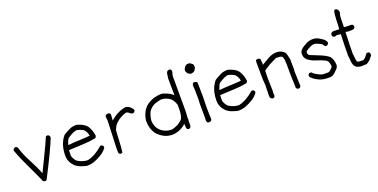

<svg xmlns="http://www.w3.org/2000/svg" viewBox="-20 -1412 4194 2130"><g transform="rotate(-20 2077.0 -347.0)"><path d="M254 -4 232 -15Q188 -115 132.5 -229.5Q77 -344 41 -447Q51 -465 64 -472H80Q94 -467 99 -452Q124 -367 174.5 -273.5Q225 -180 256 -97Q294 -178 345 -281Q396 -384 431 -468Q443 -474 456 -474Q473 -465 476 -454V-435Q422 -299 273 -11Z M639 -294Q701 -300 765 -302Q829 -304 891 -310Q883 -358 852 -389Q799 -417 772 -417Q743 -417 664 -367Q646 -342 631 -294ZM759 -6Q733 -6 677 -27Q643 -40 614 -66Q560 -122 560 -193Q560 -331 633 -415Q670 -438 709 -457Q743 -474 792 -474Q875 -453 911 -408Q947 -351 954 -284L941 -263Q864 -248 782.5 -245.5Q701 -243 620 -238L618 -170Q631 -130 658 -101Q720 -62 780 -62Q872 -83 962 -164H977Q993 -159 997 -145V-129Q971 -92 933 -68Q836 -6 759 -6Z M1150 -4H1142Q1141 -5 1138.5 -6Q1136 -7 1130.5 -12Q1125 -17 1124 -23L1122 -69L1135 -396L1130 -446Q1130 -472 1169 -472Q1178 -472 1185 -465Q1192 -458 1193 -452Q1193 -416 1188 -381Q1281 -460 1373 -472Q1402 -467 1419.5 -452.5Q1437 -438 1453 -416V-399Q1446 -385 1433 -380H1416Q1399 -389 1388 -399.5Q1377 -410 1359 -413Q1270 -390 1210 -318L1187 -272Q1182 -221 1179.5 -151Q1177 -81 1168 -10Q1159 -6 1150 -4Z M1771 -62Q1803 -68 1831 -82L1850 -90Q1890 -116 1908 -141Q1922 -179 1924 -215.5Q1926 -252 1926 -294Q1914 -344 1877 -381Q1825 -417 1771 -417Q1736 -411 1702 -399.5Q1668 -388 1641 -361Q1617 -338 1607 -307Q1591 -259 1591 -237Q1591 -155 1647 -106Q1699 -62 1771 -62ZM1951 -4Q1940 -4 1933 -11Q1926 -18 1925.5 -24.5Q1925 -31 1922 -74L1916 -69Q1843 -6 1750 -6Q1657 -10 1585 -88Q1535 -152 1535 -253Q1550 -359 1617 -415Q1695 -474 1799 -474Q1814 -474 1873 -449Q1904 -435 1928 -409Q1928 -511 1926 -613Q1931 -634 1932.5 -655.5Q1934 -677 1949 -692Q1959 -697 1975 -697Q1988 -695 1994 -678V-657Q1986 -643 1983 -613L1984 -201L1979 -122L1981 -105Q1978 -93 1978 -76L1979 -50Q1979 -9 1957 -5Z M2180 -572 2152 -585Q2145 -595 2138 -605Q2131 -615 2131 -626Q2132 -642 2139 -654.5Q2146 -667 2157 -676.5Q2168 -686 2179.5 -687Q2191 -688 2204 -688Q2216 -679 2227.5 -673Q2239 -667 2245 -653L2247 -622L2229 -590Q2211 -572 2180 -572ZM2185 3Q2173 3 2167 -4L2159 -24L2161 -54Q2161 -168 2160 -229L2163 -278Q2163 -402 2158 -444L2167 -467L2180 -472Q2199 -471 2215 -460Q2218 -455 2218 -419Q2218 -330 2220 -278L2217 -170Q2218 -62 2220 -52V-18Q2219 -11 2213 -5.5Q2207 0 2200 1.5Q2193 3 2185 3Z M2424 -294Q2486 -300 2550 -302Q2614 -304 2676 -310Q2668 -358 2637 -389Q2584 -417 2557 -417Q2528 -417 2449 -367Q2431 -342 2416 -294ZM2544 -6Q2518 -6 2462 -27Q2428 -40 2399 -66Q2345 -122 2345 -193Q2345 -331 2418 -415Q2455 -438 2494 -457Q2528 -474 2577 -474Q2660 -453 2696 -408Q2732 -351 2739 -284L2726 -263Q2649 -248 2567.5 -245.5Q2486 -243 2405 -238L2403 -170Q2416 -130 2443 -101Q2505 -62 2565 -62Q2657 -83 2747 -164H2762Q2778 -159 2782 -145V-129Q2756 -92 2718 -68Q2621 -6 2544 -6Z M2950 -4H2935L2916 -19Q2911 -34 2911 -51Q2911 -111 2914 -170L2909 -238L2907 -434Q2907 -455 2909 -463Q2911 -471 2938 -474L2961 -464Q2963 -450 2963.5 -440.5Q2964 -431 2965.5 -425.5Q2967 -420 2967 -411L2965 -391Q3016 -423 3067 -450Q3108 -471 3154 -471Q3212 -471 3249 -429Q3263 -394 3268 -357L3271 -353Q3271 -255 3273 -224Q3270 -217 3270 -210L3276 -28Q3269 -13 3256 -9H3240Q3225 -15 3221 -28Q3215 -170 3215 -312L3214 -338Q3214 -371 3200 -400Q3185 -411 3166 -412Q3147 -413 3127 -413L3044 -372Q3004 -350 2967 -322L2965 -238L2969 -85L2967 -56L2969 -23Q2965 -10 2950 -4Z M3614 -7 3602 -8H3587Q3492 -8 3413 -79Q3401 -93 3401 -105Q3401 -114 3410 -123Q3415 -129 3421 -130H3440Q3470 -95 3544 -67Q3554 -66 3562.5 -65Q3571 -64 3619 -64Q3638 -69 3651.5 -84Q3665 -99 3676 -112Q3676 -129 3672 -144Q3669 -152 3667 -162Q3663 -180 3643 -194Q3595 -219 3539.5 -235Q3484 -251 3440 -286Q3423 -305 3417.5 -321.5Q3412 -338 3412 -362Q3414 -378 3421 -391Q3437 -419 3505 -453Q3538 -471 3581 -471Q3617 -471 3647 -454.5Q3677 -438 3706 -416Q3727 -393 3727 -377Q3727 -360 3706 -349H3691Q3679 -353 3675 -364Q3669 -374 3661 -382Q3638 -393 3618 -403.5Q3598 -414 3574 -414Q3539 -414 3474 -368L3468 -347Q3471 -334 3474 -330.5Q3477 -327 3486 -318Q3541 -295 3597.5 -273Q3654 -251 3699 -217Q3733 -172 3733 -105Q3727 -81 3709 -63.5Q3691 -46 3674 -30Q3648 -7 3614 -7Z M3985 -3Q3964 -6 3945 -12Q3926 -18 3912 -38Q3896 -67 3894.5 -98.5Q3893 -130 3888 -163Q3888 -256 3894 -416L3845 -421Q3835 -414 3822 -414Q3801 -414 3794 -434V-453L3811 -473Q3825 -475 3837 -475Q3866 -473 3896 -473Q3900 -513 3901.5 -583.5Q3903 -654 3915 -689Q3923 -695 3939 -695L3959 -678Q3961 -670 3964 -663.5Q3967 -657 3967 -647Q3955 -620 3954.5 -561.5Q3954 -503 3953 -476Q3979 -473 4043 -473Q4058 -468 4063 -453V-437Q4056 -421 4033 -416H3979L3951 -421Q3944 -256 3944 -163Q3949 -139 3950 -114Q3951 -89 3960 -68Q3977 -59 4028 -59Q4055 -69 4086 -117Q4095 -122 4111 -122Q4125 -117 4129 -103V-79Q4107 -50 4094.5 -37.5Q4082 -25 4052 -6Z"/></g></svg>

Font: Yozai
Style: Regular
Weight: 400
Designer: LXGW / Y.OzVox
Foundry: LXGW / Y.OzVox
Version: Version 0.861;October 22, 2024